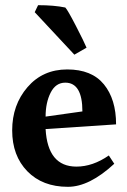

<svg xmlns="http://www.w3.org/2000/svg" viewBox="-20 -705 490 741"><path d="M275 -62Q338 -62 400 -105L421 -73Q325 16 242 16Q144 16 85.5 -44Q27 -104 27 -202Q27 -300 86 -368.5Q145 -437 239.5 -437Q334 -437 381 -379.5Q428 -322 428 -225L156 -207Q164 -62 275 -62ZM298 -275Q298 -386 232 -386Q195 -386 175.5 -347.5Q156 -309 156 -255ZM114 -658 127 -685Q189 -685 232 -676Q241 -667 273 -605Q305 -543 314 -521L267 -494Z"/></svg>

Font: Buenard
Style: Bold
Weight: 700
Foundry: FontFuror
Version: Version 1.002 2011